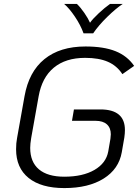

<svg xmlns="http://www.w3.org/2000/svg" viewBox="-20 -948 705 979"><path d="M62 -187Q62 -219 67 -244L105 -457Q127 -582 206.5 -646.5Q286 -711 416 -711Q509 -711 569 -687Q629 -663 664 -612L604 -570Q576 -613 530 -633Q484 -653 414 -653Q315 -653 254.5 -603Q194 -553 177 -457L139 -244Q134 -214 134 -194Q134 -122 178.5 -84.5Q223 -47 308 -47Q402 -47 461.5 -81.5Q521 -116 532 -176L543 -240Q545 -256 545 -263Q545 -296 525 -314Q505 -332 467 -332H347L357 -390H492Q617 -390 617 -285Q617 -268 614 -247L601 -172Q586 -86 508.5 -37.5Q431 11 308 11Q190 11 126 -40.5Q62 -92 62 -187ZM307 -928H372Q391 -910 410.5 -881.5Q430 -853 439 -832Q452 -851 483 -880Q514 -909 541 -928H606Q571 -905 527 -862Q483 -819 455 -778H406Q391 -820 362 -863Q333 -906 307 -928Z"/></svg>

Font: KoHo
Style: Italic
Weight: 400
Italic angle: -10°
Designer: Cadson Demak & Katatrad Team
Foundry: Cadson Demak Co.,Ltd.
Version: Version 1.000